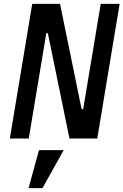

<svg xmlns="http://www.w3.org/2000/svg" viewBox="-20 -718 640 995"><path d="M128 257H200L310 60H182ZM340 0H484L600 -698H502L411 -152H403L291 -698H147L31 0H129L220 -546H228Z"/></svg>

Font: IBM Mono Medium
Style: Italic
Weight: 500
Italic angle: -9°
Monospace: yes
Designer: Mike Abbink, Paul van der Laan, Pieter van Rosmalen
Foundry: Bold Monday
Version: Version 2.3